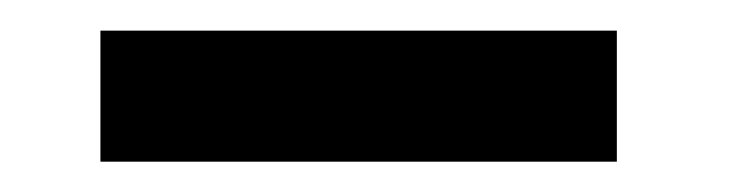

<svg xmlns="http://www.w3.org/2000/svg" viewBox="-20 78 486 126"><path d="M45.9 184.1V98.1H384.8V184.1Z"/></svg>

Font: Risque
Style: Regular
Weight: 400
Designer: Astigmatic (AOETI)
Foundry: Astigmatic (AOETI)
Version: Version 1.000